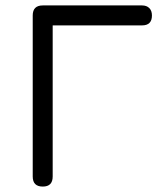

<svg xmlns="http://www.w3.org/2000/svg" viewBox="-20 -687 582 707"><path d="M137.5 0Q100.5 0 100.5 -37V-630Q100.5 -667 137.5 -667H503Q520 -667 529.8 -657.2Q539.5 -647.5 539.5 -630Q539.5 -593.5 503 -593.5H174V-37Q174 0 137.5 0Z"/></svg>

Font: Jura Light SemiBold
Style: Regular
Weight: 600
Version: Version 5.106